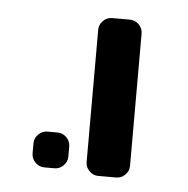

<svg xmlns="http://www.w3.org/2000/svg" viewBox="-35 -606 392 401"><g transform="rotate(5 160.5 -405.5)"><path d="M71 -248Q60 -248 52 -256Q44 -264 44 -275V-296Q44 -307 52 -315Q60 -323 71 -323H92Q103 -323 111 -315Q119 -307 119 -296V-275Q119 -264 111 -256Q103 -248 92 -248ZM249 -267Q249 -256 241 -248Q233 -240 222 -240H185Q174 -240 166 -248Q158 -256 158 -267V-544Q158 -555 166 -563Q174 -571 185 -571H222Q233 -571 241 -563Q249 -555 249 -544Z"/></g></svg>

Font: Rubik
Style: Regular
Weight: 400
Designer: Hubert & Fischer
Foundry: Hubert & Fischer
Version: Version 1.002; ttfautohint (v1.6)